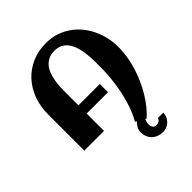

<svg xmlns="http://www.w3.org/2000/svg" viewBox="-271 -879 1336 1336"><g transform="rotate(-45 397.5 -210.5)"><path d="M646.5 201.7Q646.5 221.2 639.2 238.3Q631.8 255.4 619.1 268.3Q606.4 281.2 589.4 288.8Q572.3 296.4 552.7 296.4Q527.8 296.4 507.1 288.8Q486.3 281.2 470.9 266.8Q455.6 252.4 447 232.2Q438.5 211.9 438.5 186.5Q438.5 166 448.5 147.7Q458.5 129.4 474.1 113.8L462.4 107.4Q479.5 78.6 493.4 44.7Q507.3 10.7 518.6 -26.4Q529.8 -63.5 537.8 -102.5Q545.9 -141.6 551.3 -180.2Q556.6 -218.8 559.3 -256.1Q562 -293.5 562 -327.1Q562 -353.5 561.8 -387Q561.5 -420.4 557.9 -455.1Q554.2 -489.7 545.9 -522.7Q537.6 -555.7 521.2 -581.5Q504.9 -607.4 479.2 -623Q453.6 -638.7 415.5 -638.7Q381.8 -638.7 357.7 -627.2Q333.5 -615.7 316.7 -596.4Q299.8 -577.1 289.8 -551.8Q279.8 -526.4 274.2 -498.3Q268.6 -470.2 266.8 -441.7Q265.1 -413.1 265.1 -387.7V-251.5H475.6V-170.9H265.1V0H71.3V-357.4Q71.3 -434.1 95.7 -500Q120.1 -565.9 164.8 -614.5Q209.5 -663.1 272.2 -690.7Q335 -718.3 412.1 -718.3Q464.4 -718.3 510 -703.4Q555.7 -688.5 593.3 -662.4Q630.9 -636.2 660.4 -600.3Q689.9 -564.5 709.7 -522Q729.5 -479.5 739.7 -432.1Q750 -384.8 749 -336.4V-327.1Q748 -286.1 740.5 -242.2Q732.9 -198.2 719.2 -154.3Q705.6 -110.4 686.5 -67.4Q667.5 -24.4 643.8 14.9Q620.1 54.2 592.8 88.6Q565.4 123 535.2 149.4L526.9 144.5Q516.1 166 516.1 186.5Q516.1 205.6 525.1 217.8Q534.2 230 554.7 230Q566.9 230 578.9 222.9Q590.8 215.8 591.3 201.7Z"/></g></svg>

Font: Aclonica
Style: Regular
Weight: 400
Version: Version 1.001